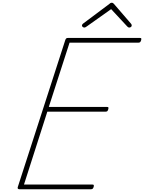

<svg xmlns="http://www.w3.org/2000/svg" viewBox="-20 -1388 1056 1408"><path d="M125 0Q116 0 112 -3.5Q108 -7 110 -15L459 -1095Q462 -1103 466 -1106.5Q470 -1110 482 -1110H1004Q1015 -1110 1016 -1105.5Q1017 -1101 1015 -1093Q1012 -1083 1007.5 -1079Q1003 -1075 994 -1075H490L338 -604H763Q774 -604 775 -599.5Q776 -595 774 -587Q771 -576 766.5 -572.5Q762 -569 753 -569H327L156 -35H655Q666 -35 667.5 -30.5Q669 -26 667 -18Q664 -8 659.5 -4Q655 0 645 0ZM599 -1186Q592 -1186 586.5 -1190.5Q581 -1195 581 -1201Q581 -1204 582.5 -1207Q584 -1210 588 -1214L783 -1360Q788 -1365 792 -1366.5Q796 -1368 800 -1368Q804 -1368 807 -1366.5Q810 -1365 815 -1360L941 -1214Q943 -1212 944.5 -1208.5Q946 -1205 946 -1202Q946 -1194 940 -1190Q934 -1186 928 -1186Q924 -1186 921 -1187.5Q918 -1189 914 -1193L795 -1321L616 -1194Q609 -1189 605.5 -1187.5Q602 -1186 599 -1186Z"/></svg>

Font: Playwrite CU Thin
Style: Regular
Weight: 250
Designer: Veronika Burian, José Scaglione
Foundry: TypeTogether
Version: Version 1.002